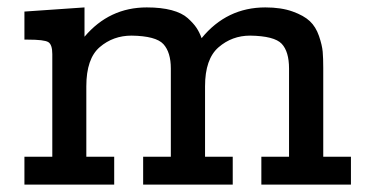

<svg xmlns="http://www.w3.org/2000/svg" viewBox="-20 -498 1004 518"><path d="M45.9 0V-75.2H121.1V-352.1Q121.1 -377.9 110.1 -384.5Q99.1 -391.1 55.2 -391.1H45.9V-466.8L208 -478V-398.9Q274.9 -478 376 -478Q415 -478 443.1 -470.5Q471.2 -462.9 486.6 -449Q502 -435.1 510 -423.1Q518.1 -411.1 523.9 -395Q591.8 -478 695.8 -478Q738.8 -478 769.3 -467Q799.8 -456.1 815.9 -440.9Q832 -425.8 840.6 -400.9Q849.1 -376 850.6 -358.4Q852.1 -340.8 852.1 -314.9V-75.2H926.8V0H685.1V-75.2H759.8V-313Q759.8 -358.9 740 -379.9Q720.2 -400.9 654.8 -401.9Q606 -401.9 569.6 -370.4Q533.2 -338.9 533.2 -265.1V-75.2H607.9V0H366.2V-75.2H440.9V-313Q440.9 -356.9 420.9 -378.9Q400.9 -400.9 335 -401.9Q285.2 -401.9 249 -370.8Q212.9 -339.8 212.9 -265.1V-75.2H288.1V0Z"/></svg>

Font: CMU Concrete
Style: Bold
Weight: 700
Version: Version 0.7.0